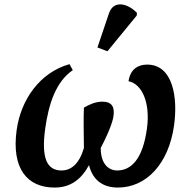

<svg xmlns="http://www.w3.org/2000/svg" viewBox="-20 -835 860 865"><path d="M464 -604 596 -765 597 -777C557 -819 492 -837 471 -775L419 -621ZM55 -249C31 -75 103 10 226 10C298 10 346 -27 381 -91C396 -31 436 10 511 10C640 10 740 -98 764 -269C782 -394 760 -544 643 -544C600 -544 567 -522 559 -469C620 -457 658 -372 642 -256C623 -115 569 -67 508 -67C466 -67 433 -101 434 -169C452 -203 480 -260 490 -304C499 -351 486 -377 441 -377C409 -377 380 -363 358 -350C356 -305 357 -235 358 -168C337 -97 301 -67 257 -67C191 -67 165 -123 184 -258C199 -363 230 -466 308 -519L293 -546C159 -508 74 -386 55 -249Z"/></svg>

Font: Noto Serif SemiBold
Style: Italic
Weight: 600
Italic angle: -12°
Designer: Monotype Design Team
Foundry: Monotype Imaging Inc.
Version: Version 2.014